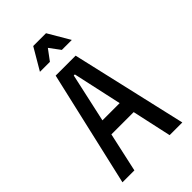

<svg xmlns="http://www.w3.org/2000/svg" viewBox="-301 -1146 1252 1252"><g transform="rotate(-45 325.0 -520.0)"><path d="M49 0 233 -800H417L601 0H484L327 -717H317L159 0ZM168 -272V-378H482V-272ZM178 -890 266 -1040H384L472 -890H380L296 -1003H354L270 -890Z"/></g></svg>

Font: Martian Mono SemiCondensed
Style: Regular
Weight: 400
Width: 4
Designer: Roman Shamin
Foundry: Evil Martians
Version: Version 1.000